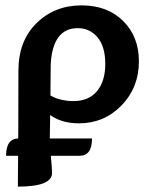

<svg xmlns="http://www.w3.org/2000/svg" viewBox="-20 -448 568 708"><path d="M273.4 126.5H2.4Q2.4 62.5 48.8 62.5H319.3Q319.3 126.5 273.4 126.5ZM45.9 240.2Q47.9 32.2 47.9 -187Q47.9 -296.9 114.5 -362.5Q181.2 -428.2 280.8 -428.2Q376 -428.2 434.1 -370.6Q492.2 -313 492.2 -222.2Q492.2 -125 428 -59.1Q363.8 6.8 271 6.8Q207 6.8 165 -23.9L163.6 64Q163.6 89.4 167.7 130.4Q171.9 171.4 171.9 189.9Q171.9 240.2 45.9 240.2ZM250 -75.2Q307.6 -75.2 337.9 -112.1Q368.2 -148.9 368.2 -211.9Q368.2 -276.4 339.6 -310.3Q311 -344.2 267.1 -344.2Q173.8 -344.2 167 -210L166 -96.2Q182.1 -85.9 205.1 -80.6Q228 -75.2 250 -75.2Z"/></svg>

Font: ALMAS
Style: Bold
Weight: 700
Designer: ALMAS Font/ by Husham Jawad Kadhim, derived from the Bainsely font by/ Paul James MIller
Foundry: High-Logic / Made with FontCreator
Version: Version 1.411;September 19, 2021;FontCreator 14.0.0.2814 32-